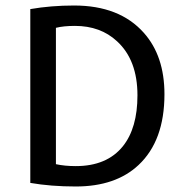

<svg xmlns="http://www.w3.org/2000/svg" viewBox="-20 -665 667 697"><path d="M90 -632Q165 -645 249 -645Q414 -645 502 -546Q577 -462 577 -323Q577 -154 483 -66Q400 12 255 12Q165 12 90 -1ZM183 -69Q215 -62 255 -62Q368 -62 426 -134Q479 -200 479 -319Q479 -447 405 -515Q345 -571 252 -571Q211 -571 183 -564Z"/></svg>

Font: TajawalTap Med
Style: Regular
Weight: 500
Designer: Boutros Fonts
Foundry: Created by Boutros International 2017
Version: Version 2.700